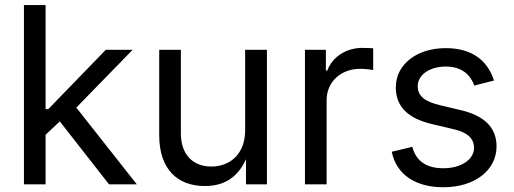

<svg xmlns="http://www.w3.org/2000/svg" viewBox="-20 -748 2084 779"><path d="M77.1 0H165V-201.2L222.7 -255.4L422.4 0H535.2L289.6 -311.5L518.1 -545.9H409.2L175.8 -305.2H165V-727.5H77.1Z M811 6.8C882.8 6.8 942.4 -22.5 978 -102.1V0H1063V-545.9H974.6V-218.8C974.6 -125.5 915.5 -72.3 837.4 -72.3C761.2 -72.3 713.9 -122.6 713.9 -206.5V-545.9H626V-199.2C626 -61 700.7 6.8 811 6.8Z M1217.3 0H1305.2V-341.8C1305.2 -415.5 1362.8 -468.8 1441.4 -468.8C1464.8 -468.8 1488.8 -464.8 1494.1 -463.9V-552.2C1483.9 -552.7 1462.4 -553.7 1449.7 -553.7C1384.8 -553.7 1328.1 -517.1 1308.1 -461.9H1302.2V-545.9H1217.3Z M1779.3 11.7C1907.2 11.7 1994.6 -58.1 1994.6 -153.8C1994.6 -228.5 1948.2 -277.8 1849.1 -301.3L1766.6 -320.8C1702.6 -335.9 1674.8 -358.4 1674.8 -398.9C1674.8 -444.3 1723.6 -478 1788.6 -478C1858.9 -478 1889.6 -439.9 1904.8 -400.9L1984.4 -421.4C1959.5 -498 1900.4 -552.7 1788.1 -552.7C1671.9 -552.7 1585.9 -487.3 1585.9 -393.6C1585.9 -316.9 1633.3 -268.1 1732.4 -244.6L1823.2 -223.1C1877 -210.4 1903.3 -185.5 1903.3 -147.9C1903.3 -103 1854.5 -65.4 1778.3 -65.4C1712.9 -65.4 1668.5 -92.3 1652.8 -152.3L1569.3 -132.3C1588.9 -38.1 1667 11.7 1779.3 11.7Z"/></svg>

Font: Raveo
Style: Regular
Weight: 400
Designer: Jakub Foglar, Rasmus Andersson (Inter)
Foundry: Jakubfoglar.com
Version: Version 1.100;Glyphs 3.2.3 (3260)